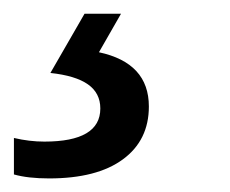

<svg xmlns="http://www.w3.org/2000/svg" viewBox="-116 -20 336 280"><path d="M-95.7 234.4V181.2Q-73.2 186.5 -51.3 186.5Q30.3 186.5 30.3 138.2Q30.3 115.7 12.2 103Q-5.9 90.3 -42.5 86.4L7.3 0H60.5L28.3 56.2Q101.1 71.8 101.1 135.3Q101.1 184.6 63.2 212.4Q25.4 240.2 -44.4 240.2Q-75.2 240.2 -95.7 234.4Z"/></svg>

Font: Viking Open Sans
Style: Italic
Weight: 400
Italic angle: -12°
Foundry: Ascender Corporation
Version: Version 2.000